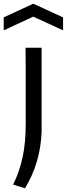

<svg xmlns="http://www.w3.org/2000/svg" viewBox="-62 -798 361 1038"><path d="M-42 -704 118 -778 279 -704V-634L118 -708L-42 -634ZM9 200Q27 163 39.5 126.5Q52 90 60.5 50.5Q69 11 73 -33.5Q77 -78 77 -133Q77 -138 77 -166Q77 -194 77 -234Q77 -274 77 -321.5Q77 -369 77 -412.5Q77 -456 76.5 -490.5Q76 -525 76 -540H163V-86Q160 -2 137.5 74.5Q115 151 73 220Z"/></svg>

Font: Encode Sans
Style: Regular
Weight: 400
Designer: Pablo Impallari, Andres Torresi
Foundry: Pablo Impallari, Andres Torresi
Version: Version 1.000; ttfautohint (v1.00) -l 8 -r 50 -G 200 -x 14 -